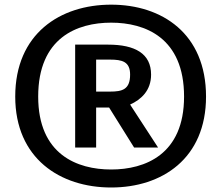

<svg xmlns="http://www.w3.org/2000/svg" viewBox="-20 -794 957 832"><path d="M46 -375.5C46 -107.1 240.8 18.5 461.6 18.5C682.3 18.5 872.8 -107.1 872.8 -375.5C872.8 -648.2 682.3 -773.8 461.6 -773.8C240.8 -773.8 46 -648.2 46 -375.5ZM777.6 -375.5C777.6 -124.4 608.7 -59.5 461.6 -59.5C314.4 -59.5 145.5 -124.4 145.5 -375.5C145.5 -630.9 314.4 -695.8 461.6 -695.8C608.7 -695.8 777.6 -630.9 777.6 -375.5ZM543.8 -340.9C591.4 -362.5 634.7 -401.5 634.7 -470.7C634.7 -561.6 565.5 -600.6 448.6 -600.6H305.7V-154.7H396.6V-327.9H452.9L561.1 -154.7H665ZM457.2 -535.7C509.2 -535.7 543.8 -527 543.8 -470.7C543.8 -405.8 509.2 -397.1 457.2 -397.1H396.6V-535.7Z"/></svg>

Font: PleaseOptimize
Style: Demi-Bold
Weight: 600
Version: Version 001.000